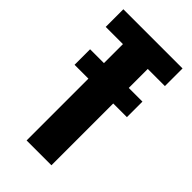

<svg xmlns="http://www.w3.org/2000/svg" viewBox="-211 -739 804 804"><g transform="rotate(45 191.0 -337.5)"><path d="M35.5 -366V-458H117.5V-570.5H15.5V-675H366V-570.5H264.5V-458H345.5V-366H264.5V0H117.5V-366Z"/></g></svg>

Font: Anybody Condensed Regular
Style: Bold
Weight: 700
Width: 3
Designer: Tyler Finck
Foundry: Etcetera Type Company
Version: Version 1.010; ttfautohint (v1.8.3) -l 8 -r 50 -G 200 -x 14 